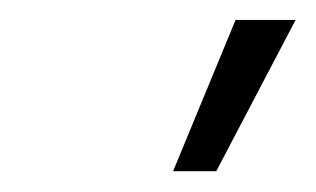

<svg xmlns="http://www.w3.org/2000/svg" viewBox="-20 -795 311 189"><path d="M211.9 -775.4H271L192.9 -626.5H150.4Z"/></svg>

Font: MAUL Condensed Light Italic
Style: Light Italic
Weight: 300
Italic angle: -12°
Designer: MAUL
Version: Version 1.0; 2020; ttfautohint (v1.8.3)